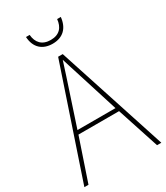

<svg xmlns="http://www.w3.org/2000/svg" viewBox="-219 -996 943 1089"><g transform="rotate(-30 252.0 -451.5)"><path d="M367 -903H343C338 -852 311 -818 253 -818C197 -818 167 -851 163 -903H139C143 -831 187 -794 252 -794C320 -794 360 -834 367 -903ZM476 0H504L271 -715H241L0 0H27L120 -275H386ZM282 -601 377 -300H128L227 -600C236 -630 246 -657 255 -687C265 -653 274 -627 282 -601Z"/></g></svg>

Font: Noto Sans Arabic UI SmCn Th
Style: Regular
Weight: 100
Width: 4
Designer: Monotype Design Team, Nadine Chahine and Nizar Qandah
Foundry: Monotype Imaging Inc.
Version: Version 2.010